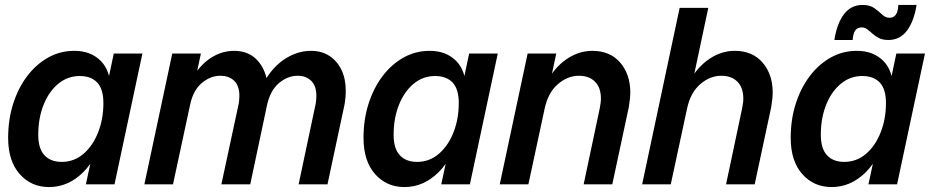

<svg xmlns="http://www.w3.org/2000/svg" viewBox="-20 -747 3788 778"><path d="M179 11Q106 11 59.5 -42Q13 -95 13 -188Q13 -263 33.5 -327Q54 -391 90.5 -439Q127 -487 175.5 -514Q224 -541 281 -541Q348 -541 388.5 -500Q429 -459 428 -382L403 -223Q379 -111 318 -50Q257 11 179 11ZM230 -91Q280 -91 318 -123.5Q356 -156 377.5 -210.5Q399 -265 399 -329Q399 -386 374 -412.5Q349 -439 303 -439Q254 -439 216 -407.5Q178 -376 156.5 -322Q135 -268 135 -201Q135 -145 160 -118Q185 -91 230 -91ZM328 0 356 -130 401 -265 414 -402 441 -530H557L444 0Z M565 0 678 -530H794L763 -384L719 -321Q734 -390 765 -439.5Q796 -489 838.5 -515Q881 -541 929 -541Q993 -541 1029.5 -495Q1066 -449 1065 -379L1018 -325Q1033 -393 1067 -441.5Q1101 -490 1146.5 -515.5Q1192 -541 1240 -541Q1284 -541 1315.5 -520Q1347 -499 1364 -463Q1381 -427 1381 -380Q1381 -351 1376 -323L1307 0H1190L1258 -321Q1260 -329 1261 -339.5Q1262 -350 1262 -358Q1262 -399 1241 -419.5Q1220 -440 1186 -440Q1145 -440 1110 -410Q1075 -380 1062 -321L994 0H877L946 -321Q948 -329 949 -339.5Q950 -350 950 -359Q950 -399 929 -419.5Q908 -440 873 -440Q832 -440 797 -410Q762 -380 750 -321L681 0Z M1619 11Q1546 11 1499.5 -42Q1453 -95 1453 -188Q1453 -263 1473.5 -327Q1494 -391 1530.5 -439Q1567 -487 1615.5 -514Q1664 -541 1721 -541Q1788 -541 1828.5 -500Q1869 -459 1868 -382L1843 -223Q1819 -111 1758 -50Q1697 11 1619 11ZM1670 -91Q1720 -91 1758 -123.5Q1796 -156 1817.5 -210.5Q1839 -265 1839 -329Q1839 -386 1814 -412.5Q1789 -439 1743 -439Q1694 -439 1656 -407.5Q1618 -376 1596.5 -322Q1575 -268 1575 -201Q1575 -145 1600 -118Q1625 -91 1670 -91ZM1768 0 1796 -130 1841 -265 1854 -402 1881 -530H1997L1884 0Z M2005 0 2118 -530H2234L2196 -352L2156 -307Q2172 -380 2205.5 -432.5Q2239 -485 2284.5 -513Q2330 -541 2380 -541Q2452 -541 2493 -493.5Q2534 -446 2534 -372Q2534 -358 2532 -342Q2530 -326 2528 -313L2461 0H2345L2410 -307Q2412 -318 2413.5 -328Q2415 -338 2415 -347Q2415 -392 2391 -416Q2367 -440 2326 -440Q2280 -440 2240.5 -406Q2201 -372 2187 -307L2121 0Z M2582 0 2734 -715H2850L2773 -352L2733 -307Q2749 -380 2782.5 -432.5Q2816 -485 2861.5 -513Q2907 -541 2957 -541Q3029 -541 3070 -493.5Q3111 -446 3111 -372Q3111 -358 3109 -342Q3107 -326 3105 -313L3038 0H2922L2987 -307Q2989 -318 2990.5 -328Q2992 -338 2992 -347Q2992 -392 2968 -416Q2944 -440 2903 -440Q2857 -440 2817.5 -406Q2778 -372 2764 -307L2698 0Z M3350 11Q3277 11 3230.5 -42Q3184 -95 3184 -188Q3184 -263 3204.5 -327Q3225 -391 3261.5 -439Q3298 -487 3346.5 -514Q3395 -541 3452 -541Q3519 -541 3559.5 -500Q3600 -459 3599 -382L3574 -223Q3550 -111 3489 -50Q3428 11 3350 11ZM3401 -91Q3451 -91 3489 -123.5Q3527 -156 3548.5 -210.5Q3570 -265 3570 -329Q3570 -386 3545 -412.5Q3520 -439 3474 -439Q3425 -439 3387 -407.5Q3349 -376 3327.5 -322Q3306 -268 3306 -201Q3306 -145 3331 -118Q3356 -91 3401 -91ZM3499 0 3527 -130 3572 -265 3585 -402 3612 -530H3728L3615 0ZM3361 -585Q3371 -651 3399.5 -689Q3428 -727 3475 -727Q3505 -727 3523 -714Q3541 -701 3554.5 -688Q3568 -675 3584 -675Q3601 -675 3610 -687.5Q3619 -700 3620 -727H3694Q3684 -662 3655.5 -623.5Q3627 -585 3580 -585Q3557 -585 3542 -592.5Q3527 -600 3515.5 -610.5Q3504 -621 3494 -628.5Q3484 -636 3472 -636Q3454 -636 3445.5 -623.5Q3437 -611 3435 -585Z"/></svg>

Font: Radio Canada Big Medium
Style: Italic
Weight: 500
Italic angle: -12°
Designer: Étienne Aubert Bonn
Foundry: Coppers and Brasses
Version: Version 1.001